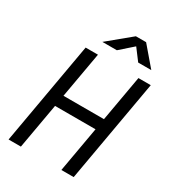

<svg xmlns="http://www.w3.org/2000/svg" viewBox="-212 -1013 1015 1127"><g transform="rotate(30 295.0 -449.0)"><path d="M384.8 0H468.3L590.3 -693.4H506.8L452.1 -383.3H177.7L232.4 -693.4H148.9L26.9 0H110.4L164.6 -307.1H439ZM217.3 -771.5H315.4L402.3 -848.1L460 -771.5H548.8L440.4 -898.4H371.1Z"/></g></svg>

Font: Cascadia Code PL SemiLight
Style: Italic
Weight: 350
Italic angle: -10°
Monospace: yes
Designer: Aaron Bell
Foundry: Saja Typeworks
Version: Version 2404.023